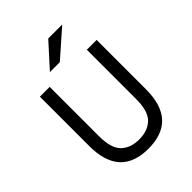

<svg xmlns="http://www.w3.org/2000/svg" viewBox="-257 -1056 1203 1203"><g transform="rotate(-45 344.5 -454.5)"><path d="M246.1 -764.6Q281.2 -803.7 387.7 -920.9Q418.9 -920.9 511.7 -920.9Q467.8 -881.8 334 -764.6Q311.5 -764.6 246.1 -764.6ZM343.8 11.7Q92.8 11.7 92.8 -262.7Q92.8 -408.2 92.8 -700.2Q115.2 -700.2 179.7 -700.2Q179.7 -590.8 179.7 -262.7Q179.7 -156.2 223.6 -113.3Q267.6 -70.3 343.8 -70.3Q419.9 -70.3 464.8 -113.3Q508.8 -156.2 508.8 -262.7Q508.8 -408.2 508.8 -700.2Q530.3 -700.2 595.7 -700.2Q595.7 -590.8 595.7 -262.7Q595.7 11.7 343.8 11.7Z"/></g></svg>

Font: Overpass
Style: Regular
Weight: 400
Designer: Delve Withrington, Thomas Jockin
Version: Version 3.000;DELV;Overpass; ttfautohint (v1.5)